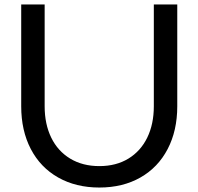

<svg xmlns="http://www.w3.org/2000/svg" viewBox="-20 -738 889 860"><path d="M180 -718V-262Q180 -182 209.5 -121.5Q239 -61 294.5 -27.5Q350 6 425 6Q500 6 555 -27.5Q610 -61 639.5 -121.5Q669 -182 669 -262V-718H774V-262Q774 -153 731 -70.5Q688 12 609 57Q530 102 425 102Q320 102 240.5 57Q161 12 118 -70.5Q75 -153 75 -262V-718Z"/></svg>

Font: Gmarket Sans TTF Medium
Style: Regular
Weight: 500
Designer: Creative Director : Sungho Lee; Art Director : Kiwoong Choi; Project Manager : Sori Yang, Jongwook Yoon; Font Designer :
Foundry: Sandoll Inc.
Version: Version 1.000;hotconv 1.0.109;makeotfexe 2.5.65596